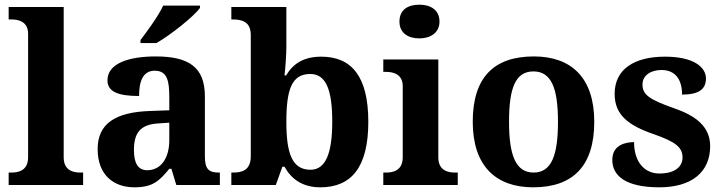

<svg xmlns="http://www.w3.org/2000/svg" viewBox="-20 -790 3093 820"><path d="M17 0H335V-53H323C294 -53 252 -61 252 -118V-760H17V-707H29C57 -707 100 -699 100 -646V-118C100 -61 58 -53 29 -53H17Z M580 -619V-606H648C711 -642 809 -721 834 -756V-766H677C656 -721 609 -657 580 -619ZM554 10C630 10 659 -15 703 -69H712L733 0H919V-53H915C870 -53 855 -69 855 -124V-379C855 -504 785 -549 645 -549C532 -549 439 -520 439 -447C439 -398 485 -380 574 -380C574 -442 590 -488 641 -488C696 -488 703 -441 703 -374V-319L621 -316C471 -311 397 -261 397 -153C397 -42 466 10 554 10ZM609 -63C570 -63 552 -92 552 -149C552 -221 578 -259 658 -263L703 -266V-191C703 -113 666 -63 609 -63Z M1348 10C1481 10 1553 -76 1553 -270C1553 -463 1482 -548 1352 -548C1276 -548 1231 -517 1202 -468H1195C1199 -498 1203 -559 1203 -589V-760H968V-707H972C1015 -707 1051 -697 1051 -640V-123C1051 -62 1013 -53 975 -53H968V0H1158L1186 -78H1195C1224 -26 1271 10 1348 10ZM1306 -65C1226 -65 1203 -138 1203 -270C1203 -408 1226 -474 1305 -474C1372 -474 1399 -407 1399 -271C1399 -138 1372 -65 1306 -65Z M1771 -626C1817 -626 1857 -649 1857 -698C1857 -749 1817 -770 1771 -770C1723 -770 1686 -749 1686 -698C1686 -649 1723 -626 1771 -626ZM1617 0H1935V-53H1923C1894 -53 1852 -61 1852 -118V-536H1617V-483H1629C1657 -483 1700 -475 1700 -422V-118C1700 -61 1658 -53 1629 -53H1617Z M2257 10C2428 10 2518 -82 2518 -270C2518 -458 2420 -549 2260 -549C2088 -549 1999 -458 1999 -270C1999 -82 2097 10 2257 10ZM2259 -53C2182 -53 2154 -128 2154 -270C2154 -413 2181 -485 2258 -485C2335 -485 2363 -413 2363 -270C2363 -128 2336 -53 2259 -53Z M2796 10C2934 10 3013 -55 3013 -166C3013 -250 2950 -296 2861 -327C2752 -365 2724 -386 2724 -429C2724 -470 2762 -491 2805 -491C2863 -491 2893 -452 2893 -386C2966 -386 2995 -410 2995 -455C2995 -501 2946 -548 2820 -548C2691 -548 2605 -496 2605 -389C2605 -299 2664 -254 2772 -217C2866 -184 2895 -161 2895 -117C2895 -80 2865 -49 2796 -49C2731 -49 2688 -100 2688 -183C2653 -183 2595 -172 2595 -107C2595 -40 2651 10 2796 10Z"/></svg>

Font: Noto Serif Test
Style: Bold
Weight: 700
Version: Version 1.000